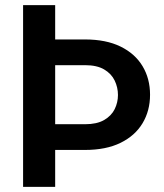

<svg xmlns="http://www.w3.org/2000/svg" viewBox="-20 -731 643 751"><path d="M195.8 -710.9V0H70.3V-710.9ZM312.5 -576.7Q395 -576.7 451.7 -548.8Q508.3 -521 537.6 -472.2Q566.9 -423.3 566.9 -360.4Q566.9 -297.9 537.6 -249Q508.3 -200.2 451.7 -172.4Q395 -144.5 312.5 -144.5H175.8V-245.1H312.5Q358.9 -245.1 387.2 -261.5Q415.5 -277.8 428.5 -304Q441.4 -330.1 441.4 -359.4Q441.4 -389.2 428.5 -416Q415.5 -442.9 387.2 -459.5Q358.9 -476.1 312.5 -476.1H195.3L119.1 -576.7Z"/></svg>

Font: Heebo SemiBold
Style: Regular
Weight: 600
Designer: Oded Ezer
Foundry: Ezer Type House
Version: Version 3.100